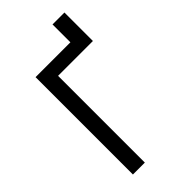

<svg xmlns="http://www.w3.org/2000/svg" viewBox="-263 -948 1025 1025"><g transform="rotate(-45 250.0 -435.0)"><path d="M93 0V-735H356V-870H446V-655H183V0Z"/></g></svg>

Font: Iosevka Bendy Medium
Style: Regular
Weight: 500
Monospace: yes
Designer: Belleve Invis
Foundry: Belleve Invis
Version: Version 30.1.2